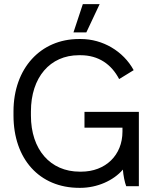

<svg xmlns="http://www.w3.org/2000/svg" viewBox="-20 -897 751 925"><path d="M460 -877H379L334 -741H396ZM362 8H367C448 8 527 -27 572 -80C574 -52 581 -18 588 0H649V-358H387V-282H570V-263C570 -149 488 -70 371 -70H364C222 -70 129 -177 129 -340V-360C129 -524 221 -631 360 -631H368C455 -631 517 -587 554 -516L624 -559C574 -651 474 -709 370 -709H360C176 -709 45 -568 45 -360V-341C45 -131 170 8 362 8Z"/></svg>

Font: Fixel Text Regular
Style: Regular
Weight: 400
Width: 4
Designer: AlfaBravo + MacPaw
Foundry: Kyrylo Tkachov, Marchela Mozhyna, Serhii Makarenko, Maria Weinstein, Zakhar Kryvoshyya
Version: Version 1.211